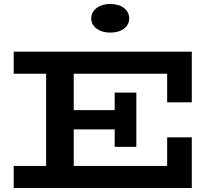

<svg xmlns="http://www.w3.org/2000/svg" viewBox="-20 -946 1077 966"><path d="M49 0V-111H821V-255H945V0ZM212 -61V-615H351V-61ZM265 -295V-392H618V-295ZM557 -207V-480H666V-207ZM821 -431V-575H49V-686H945V-431ZM534 -782Q493 -782 466 -802Q439 -822 439 -853Q439 -885 466 -905.5Q493 -926 534 -926Q578 -926 604 -905.5Q630 -885 630 -853Q630 -822 604 -802Q578 -782 534 -782Z"/></svg>

Font: BioRhyme SemiExpanded
Style: Bold
Weight: 700
Width: 6
Designer: Aoife Mooney
Foundry: Aoife Mooney Type
Version: Version 1.600;gftools[0.9.33]